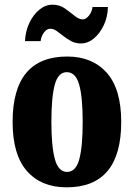

<svg xmlns="http://www.w3.org/2000/svg" viewBox="-20 -792 573 822"><path d="M265 10Q157 10 95.5 -59.5Q34 -129 34 -270Q34 -550 268 -550Q375 -550 437 -480.5Q499 -411 499 -270Q499 10 265 10ZM267 -56Q305 -56 319.5 -110.5Q334 -165 334 -270Q334 -376 319 -429.5Q304 -483 266 -483Q229 -483 214.5 -429.5Q200 -376 200 -270Q200 -165 215 -110.5Q230 -56 267 -56ZM326 -606Q304 -606 285.5 -615.5Q267 -625 251.5 -637.5Q236 -650 222.5 -659.5Q209 -669 195 -669Q180 -669 168 -652.5Q156 -636 154 -616H87Q89 -659 106 -694.5Q123 -730 149 -751Q175 -772 205 -772Q235 -772 257.5 -756Q280 -740 299 -724.5Q318 -709 335 -709Q348 -709 361 -725.5Q374 -742 376 -762H442Q441 -719 424 -683.5Q407 -648 381.5 -627Q356 -606 326 -606Z"/></svg>

Font: Noto Serif ExtraCondensed Black
Style: Regular
Weight: 900
Width: 2
Designer: Monotype Design Team
Foundry: Monotype Imaging Inc.
Version: Version 2.015; ttfautohint (v1.8.4.7-5d5b)